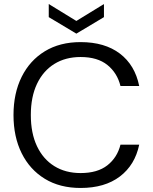

<svg xmlns="http://www.w3.org/2000/svg" viewBox="-20 -921 758 953"><path d="M380 12Q277 12 202.5 -33.5Q128 -79 87.5 -160.5Q47 -242 47 -350Q47 -458 87.5 -539.5Q128 -621 202.5 -666.5Q277 -712 380 -712Q500 -712 575 -655Q650 -598 671 -494H578Q562 -559 513 -598.5Q464 -638 380 -638Q305 -638 249.5 -603.5Q194 -569 163.5 -504.5Q133 -440 133 -350Q133 -260 163.5 -195.5Q194 -131 249.5 -96.5Q305 -62 380 -62Q464 -62 513 -100.5Q562 -139 578 -203H671Q650 -102 575 -45Q500 12 380 12ZM359 -754 222 -836V-901L359 -817L496 -901V-836Z"/></svg>

Font: DM Sans 18pt
Style: Regular
Weight: 400
Designer: Colophon Foundry, Jonny Pinhorn
Foundry: Colophon Foundry
Version: Version 4.004;gftools[0.9.30]